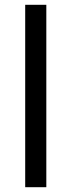

<svg xmlns="http://www.w3.org/2000/svg" viewBox="-20 -780 298 800"><path d="M173 0V-760H85V0Z"/></svg>

Font: Noto Sans Sunuwar
Style: Regular
Weight: 400
Designer: Anshuman Pandey
Foundry: Jamra Patel LLC
Version: Version 1.000